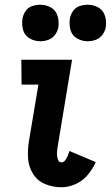

<svg xmlns="http://www.w3.org/2000/svg" viewBox="-20 -782 472 810"><path d="M239 8Q269 8 299 -5.5Q329 -19 350 -44Q371 -69 384 -98L273 -145Q270 -136 266.5 -126.5Q263 -117 256 -107Q249 -97 239 -97Q229 -97 225 -107.5Q221 -118 220.5 -127.5Q220 -137 221 -147.5Q222 -158 224 -168L284 -530H70L71 -425H142L102 -186Q96 -149 98.5 -113.5Q101 -78 119.5 -48.5Q138 -19 170.5 -5.5Q203 8 239 8ZM350 -608Q367 -608 384 -614Q401 -620 412 -635Q423 -650 426 -666Q430 -691 423 -714.5Q416 -738 395.5 -750Q375 -762 350 -762Q333 -762 316 -756.5Q299 -751 288.5 -736Q278 -721 275 -704Q271 -679 277.5 -655.5Q284 -632 305 -620Q326 -608 350 -608ZM150 -608Q167 -608 184 -614Q201 -620 212 -635Q223 -650 226 -666Q230 -691 223 -714.5Q216 -738 195.5 -750Q175 -762 150 -762Q133 -762 116 -756.5Q99 -751 88.5 -736Q78 -721 75 -704Q71 -679 77.5 -655.5Q84 -632 105 -620Q126 -608 150 -608Z"/></svg>

Font: Iosevka Sparkle
Style: Bold Italic
Weight: 700
Italic angle: -9°
Designer: Belleve Invis
Foundry: Belleve Invis
Version: Version 4.5.0; ttfautohint (v1.8.3)